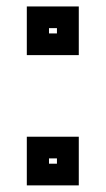

<svg xmlns="http://www.w3.org/2000/svg" viewBox="-20 -560 319 580"><path d="M61 -393.5V-540.5H218V-393.5ZM128 -459H152V-475H128ZM61 0V-147H218V0ZM128 -65.5H152V-81.5H128Z"/></svg>

Font: Tourney Thin
Style: Bold
Weight: 700
Version: Version 1.015